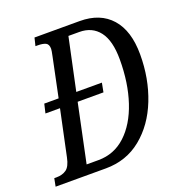

<svg xmlns="http://www.w3.org/2000/svg" viewBox="-146 -822 866 930"><g transform="rotate(-20 286.5 -357.0)"><path d="M587 -462Q587 -338 545.5 -232.5Q504 -127 426 -63.5Q348 0 242 0H-17L-9 -41H2Q33 -41 53.5 -55.5Q74 -70 83 -114L133 -350H58L69 -397H143L185 -599Q191 -627 191 -635Q191 -659 176.5 -666Q162 -673 135 -673H124L134 -714H367Q472 -714 529.5 -649Q587 -584 587 -462ZM486 -473Q486 -570 449.5 -617.5Q413 -665 347 -665H291L234 -397H366L357 -350H224L161 -50H222Q303 -50 362.5 -105Q422 -160 454 -256Q486 -352 486 -473Z"/></g></svg>

Font: Noto Serif Cond
Style: Italic
Weight: 400
Width: 3
Italic angle: -12°
Designer: Monotype Design Team
Foundry: Monotype Imaging Inc.
Version: Version 1.001